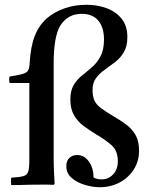

<svg xmlns="http://www.w3.org/2000/svg" viewBox="-20 -775 641 805"><path d="M103 -104V-427H20Q17 -442 20 -454Q58 -460 75 -465Q92 -470 97.5 -479Q103 -488 104 -507Q108 -578 125 -622.5Q142 -667 175 -697Q206 -724 249 -739.5Q292 -755 343 -755Q387 -755 426 -741Q465 -727 489.5 -697Q514 -667 514 -620Q514 -581 499.5 -556.5Q485 -532 463 -515Q441 -498 419 -482.5Q397 -467 382.5 -447.5Q368 -428 368 -398Q368 -372 375.5 -354.5Q383 -337 403 -322Q423 -307 460 -285Q486 -270 509.5 -252.5Q533 -235 548 -209.5Q563 -184 563 -144Q563 -99 541 -64.5Q519 -30 481.5 -10Q444 10 398 10Q370 10 337 0.5Q304 -9 281 -28.5Q258 -48 258 -78Q258 -101 271 -113Q284 -125 303 -125Q333 -125 352.5 -98Q372 -71 372 -31Q386 -23 406 -23Q435 -23 454.5 -44Q474 -65 474 -99Q474 -143 448 -166Q422 -189 381 -213Q355 -229 330.5 -247Q306 -265 290.5 -291.5Q275 -318 275 -358Q275 -395 289 -418.5Q303 -442 324.5 -459Q346 -476 367 -494.5Q388 -513 402 -540Q416 -567 416 -610Q416 -659 392.5 -688Q369 -717 323 -717Q264 -717 233 -668Q205 -622 205 -509V-119Q205 -81 206.5 -52.5Q208 -24 209 -4L205 0Q193 -1 179.5 -1Q166 -1 160 -1Q126 -1 105 -0.5Q84 0 67 0.5Q50 1 27 1Q25 -15 27 -30Q62 -32 78 -36.5Q94 -41 98.5 -56Q103 -71 103 -104Z"/></svg>

Font: Tiro Bangla
Style: Regular
Weight: 400
Designer: Bangla: John Hudson & Fiona Ross. Latin: John Hudson.
Foundry: Tiro Typeworks Ltd.
Version: Version 1.60